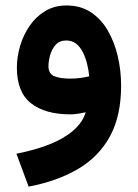

<svg xmlns="http://www.w3.org/2000/svg" viewBox="-20 -417 504 702"><path d="M422.8 -103.7Q422.8 -158.7 410.7 -210.9Q398.7 -263 374.2 -305.2Q349.8 -347.4 312.2 -372.2Q274.7 -397 223.3 -397Q178.9 -397 144.9 -376.3Q110.8 -355.6 87.9 -321.9Q65 -288.2 53.4 -248.4Q41.7 -208.5 41.7 -170.1Q41.7 -79.7 93.5 -39.3Q145.3 1.1 236.8 1.1Q249.1 1.1 264.4 -1.1Q279.7 -3.4 293.3 -6.6Q282.2 30.5 248.2 60Q214.1 89.6 161.2 110.7Q108.2 131.7 40 145L84.7 265.4Q189.7 245.3 265.5 200.7Q341.4 156 382.1 81.3Q422.8 6.6 422.8 -103.7ZM235.6 -129.6Q200.7 -129.6 178.9 -138.3Q157.2 -147 157.2 -175Q157.2 -192 162.9 -214Q168.7 -236 182.9 -252.5Q197 -269 222.3 -269Q243.4 -269 258.3 -257.4Q273.1 -245.7 282.9 -226.3Q292.6 -206.9 298.3 -183.9Q304.1 -160.8 306.2 -138Q293.1 -134.6 274.8 -132.1Q256.5 -129.6 235.6 -129.6Z"/></svg>

Font: Vazirmatn NL
Style: Regular
Weight: 400
Designer: Saber Rastikerdar
Foundry: Saber Rastikerdar
Version: Version 33.003